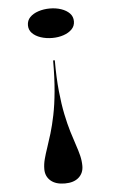

<svg xmlns="http://www.w3.org/2000/svg" viewBox="-57 -661 545 915"><g transform="rotate(-5 215.0 -203.5)"><path d="M216 215Q172 215 148 194Q124 173 124 139Q124 115 130.5 90.5Q137 66 147 37Q157 8 168 -28.5Q179 -65 189 -113.5Q199 -162 205 -226Q211 -290 211 -374H219Q219 -290 225.5 -226Q232 -162 242 -114Q252 -66 263 -29.5Q274 7 284 36Q294 65 300 89.5Q306 114 306 139Q306 173 282.5 194Q259 215 216 215ZM217 -622Q246 -622 271 -613.5Q296 -605 311 -589.5Q326 -574 326 -551Q326 -529 311 -513.5Q296 -498 271 -489.5Q246 -481 217 -481Q187 -481 161.5 -489.5Q136 -498 121 -513.5Q106 -529 106 -551Q106 -574 121 -589.5Q136 -605 161.5 -613.5Q187 -622 217 -622Z"/></g></svg>

Font: Kalnia SemiExpanded
Style: Regular
Weight: 400
Width: 6
Designer: Frida Medrano
Foundry: Frida Medrano
Version: Version 1.105